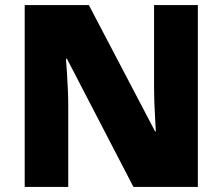

<svg xmlns="http://www.w3.org/2000/svg" viewBox="-20 -734 874 754"><path d="M757 0H504L243 -503H239Q241 -480 243 -447.5Q245 -415 246.5 -382Q248 -349 248 -322V0H77V-714H329L589 -218H592Q591 -241 589 -272Q587 -303 586 -335Q585 -367 585 -391V-714H757Z"/></svg>

Font: Noto Sans Hebrew Black
Style: Regular
Weight: 900
Designer: Monotype Design Team
Foundry: Monotype Imaging Inc.
Version: Version 2.003